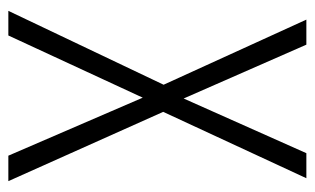

<svg xmlns="http://www.w3.org/2000/svg" viewBox="-167 -587 754 460"><g transform="rotate(90 210.0 -357.0)"><path d="M414 0H353L214 -322L65 0H6L183 -372L27 -714H87L216 -420L347 -714H407L248 -371Z"/></g></svg>

Font: Noto Sans Myanmar UI Condensed Light
Style: Regular
Weight: 300
Width: 3
Designer: Monotype Design Team
Foundry: Monotype Imaging Inc.
Version: Version 2.103; ttfautohint (v1.8.4.7-5d5b)